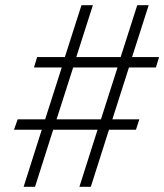

<svg xmlns="http://www.w3.org/2000/svg" viewBox="-20 -720 633 740"><path d="M356 -220H185L115 0H71L141 -220H34L48 -260H154L218 -460H111L123 -500H230L294 -700H338L274 -500H445L509 -700H553L489 -500H593L581 -460H477L413 -260H517L504 -220H400L330 0H286ZM198 -260H369L433 -460H262Z"/></svg>

Font: Retni Sans Light
Style: Italic
Weight: 300
Italic angle: -8°
Designer: Vitaly Kuzmin
Foundry: ParaType Ltd.
Version: Version 1.00;June 10, 2019;FontCreator 11.5.0.2425 64-bit; t